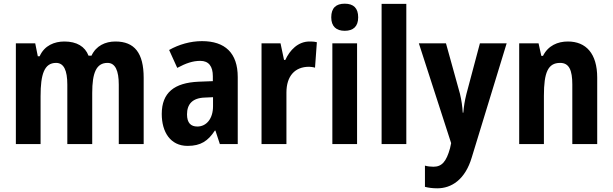

<svg xmlns="http://www.w3.org/2000/svg" viewBox="-20 -874 3322 1041"><path d="M606 -649C551 -649 501 -626 476 -572H460C441 -622 396 -649 329 -649C276 -649 221 -628 195 -569H185L171 -639H66V-93H200V-353C200 -471 220 -533 284 -533C326 -533 345 -493 345 -415V-93H480V-370C480 -479 502 -533 563 -533C605 -533 624 -491 624 -415V-93H759V-452C759 -587 709 -649 606 -649Z M1075 -651C1013 -651 950 -633 897 -603L941 -506C988 -531 1025 -544 1066 -544C1112 -544 1134 -514 1134 -461V-434L1056 -431C925 -425 857 -372 857 -256C857 -158 904 -83 997 -83C1069 -83 1108 -110 1145 -166H1148L1172 -93H1269V-456C1269 -587 1200 -651 1075 -651ZM1091 -345 1135 -347V-298C1135 -230 1099 -188 1050 -188C1015 -188 994 -207 994 -254C994 -309 1023 -343 1091 -345Z M1658 -649C1596 -649 1551 -602 1527 -549H1520L1501 -639H1398V-93H1533V-372C1533 -462 1579 -512 1656 -512C1662 -512 1680 -510 1688 -507L1698 -645C1683 -649 1668 -649 1658 -649Z M1849 -854C1802 -854 1776 -831 1776 -780C1776 -730 1804 -707 1849 -707C1895 -707 1922 -730 1922 -780C1922 -830 1897 -854 1849 -854ZM1916 -639H1782V-93H1916Z M2183 -93V-853H2049V-93Z M2251 -639 2426 -98 2420 -70C2400 2 2376 30 2330 30C2314 30 2298 28 2284 24V139C2303 144 2325 147 2351 147C2427 147 2502 101 2538 -21L2727 -639H2582L2509 -365C2499 -325 2495 -297 2492 -263H2489C2487 -298 2482 -331 2474 -365L2398 -639Z M3059 -649C3004 -649 2952 -627 2924 -571H2915L2900 -639H2795V-93H2929V-355C2929 -481 2951 -533 3017 -533C3066 -533 3083 -493 3083 -416V-93H3218V-453C3218 -584 3157 -649 3059 -649Z"/></svg>

Font: Noto Sans Kannada UI Condensed
Style: Bold
Weight: 700
Width: 3
Designer: Jelle Bosma - Monotype Design Team
Foundry: Monotype Imaging Inc.
Version: Version 2.005